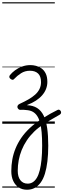

<svg xmlns="http://www.w3.org/2000/svg" viewBox="-20 -1095 561 1699"><path d="M219 584Q178 584 147 564.5Q116 545 98 508Q80 471 80 419Q80 367 89 316.5Q98 266 118 217.5Q138 169 169 124Q200 79 244.5 37.5Q289 -4 348 -43L369 3Q320 33 282.5 69.5Q245 106 217.5 147Q190 188 172 232.5Q154 277 145.5 323.5Q137 370 137 416Q137 470 160.5 500Q184 530 225 530Q250 530 270.5 517Q291 504 306.5 477.5Q322 451 332 411Q342 371 347.5 316.5Q353 262 353 194Q353 127 348.5 76Q344 25 334 -11Q324 -47 308 -70.5Q292 -94 269 -106.5Q246 -119 214 -121Q202 -123 188.5 -123.5Q175 -124 162 -123Q152 -122 145 -128Q138 -134 135 -142.5Q132 -151 136.5 -160.5Q141 -170 154 -176Q196 -195 231 -215Q266 -235 291 -257.5Q316 -280 329.5 -307.5Q343 -335 343 -368Q343 -420 317 -444.5Q291 -469 245 -469Q201 -469 166.5 -447Q132 -425 107 -398Q99 -388 90.5 -389Q82 -390 73 -397Q63 -405 62.5 -413.5Q62 -422 67 -429Q85 -452 112.5 -472.5Q140 -493 175 -506Q210 -519 250 -519Q273 -519 298.5 -512.5Q324 -506 347 -490Q370 -474 384.5 -444.5Q399 -415 399 -370Q399 -339 388 -309.5Q377 -280 354.5 -253.5Q332 -227 298.5 -205Q265 -183 220 -166V-164Q272 -162 308 -139.5Q344 -117 366 -72.5Q388 -28 397.5 38.5Q407 105 407 194Q407 270 399.5 332.5Q392 395 377.5 442Q363 489 340 520.5Q317 552 287 568Q257 584 219 584ZM359 -49Q392 -70 425 -88.5Q458 -107 489 -122Q498 -127 506 -123Q514 -119 518 -111Q522 -103 520 -94.5Q518 -86 508 -80Q477 -62 442 -42Q407 -22 374 -1ZM0 555H465V565H0ZM0 -20H465V0H0ZM0 -505H465V-500H0ZM0 -1075H465V-1065H0Z"/></svg>

Font: Playwrite AR Guides
Style: Regular
Weight: 400
Designer: Veronika Burian, José Scaglione
Foundry: TypeTogether
Version: Version 1.003